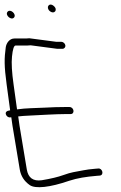

<svg xmlns="http://www.w3.org/2000/svg" viewBox="-34 -781 514 818"><path d="M177.7 -734C197.2 -717.9 214.4 -739 195.1 -755.5C175.6 -772.3 159.9 -749.9 177.7 -734ZM-1.9 -730.8C-13.8 -716.4 14.2 -692.5 25.9 -706.5C37.5 -720.5 10.1 -745.1 -1.9 -730.8ZM10.2 -281H14.2C15.6 -269 17.2 -257.3 19.1 -246L50.2 -59C54.9 -31.1 69.1 -8.9 92.8 7.6C116.6 24.1 177.7 17.9 261.4 -11C295.4 -22.1 331.5 -28 379.1 -32L391.9 -33C411 -36.3 401.5 -66 384 -63L371.1 -62C351.1 -60.3 334.9 -58.2 322.4 -55.7C282.1 -47.7 272.9 -48.4 235.5 -35C213.3 -27 183.6 -19.7 143.8 -13.1C107.3 -8 86.2 -23.3 80.2 -59L49.1 -246C47 -258.7 45.1 -271.7 43.6 -285C55.5 -286.5 72.1 -287.7 93.1 -288.6C132 -290.5 204.9 -295 244.3 -295H266.3C286.6 -295 281.1 -325 262.3 -325H239.3C214.7 -325 188.1 -324.2 159.1 -322.5C115.1 -320 78.8 -320.9 38.6 -315C35.9 -335 31 -370.5 23.8 -421.6C16.5 -472.7 14.3 -512.1 17.1 -540C20.2 -571.3 25.3 -587 32.3 -587H82.2C87 -587 91.8 -587.3 96.5 -588L210 -573H232C239.9 -573 245.8 -580.1 244.5 -588C243.2 -595.9 234.9 -603 227 -603H205L90.7 -618C86.5 -617.3 82 -617 77.2 -617H27.3C6.4 -617 -7.1 -597.2 -9.5 -579.5C-15.9 -532.2 -16.6 -501.1 -5.7 -421.1C1.4 -369 6.4 -332.3 9.2 -311C-5.9 -309.1 -12 -303.2 -8.8 -293.5C-6.4 -285.8 1.6 -279.5 10.2 -281Z"/></svg>

Font: MewTooHand
Style: CondLta
Weight: 400
Designer: Mew Too, Robert Jablonski
Version: Version 0.77